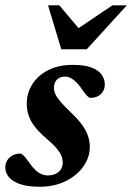

<svg xmlns="http://www.w3.org/2000/svg" viewBox="-26 -690 498 723"><path d="M50.2 -111.7Q55.5 -111.7 63 -104.3Q70.5 -97 87.6 -72.9Q105 -48.7 121 -39.1Q137 -29.5 153 -29.5Q169.7 -29.5 182.6 -35.1Q195.4 -40.7 202.8 -51.6Q210.2 -62.4 210.2 -77.8Q210.2 -90.6 205.1 -103.4Q200 -116.1 186.5 -132.1Q172.9 -148.1 146.7 -170.2Q120.9 -192.6 105 -213.1Q89.1 -233.6 81.9 -254.7Q74.7 -275.8 74.7 -299.4Q74.7 -339.5 95.6 -372.7Q116.4 -405.9 155.5 -425.8Q194.6 -445.7 248.6 -445.7Q291.8 -445.7 318.1 -435.8Q344.4 -426 356.5 -409.2Q368.6 -392.4 368.6 -372Q368.6 -356.6 361.6 -345.3Q354.7 -333.9 342.4 -327.7Q330.2 -321.5 314.3 -321.5Q310 -321.5 302.5 -328.5Q295 -335.5 280.8 -356.5Q266.7 -377.4 250.7 -389.5Q234.6 -401.6 219.7 -401.6Q198.9 -401.6 188 -390Q177.1 -378.3 177.1 -358.8Q177.1 -347.8 182.4 -335.7Q187.7 -323.7 201.9 -306.9Q216.1 -290.2 242.5 -265Q269 -240 284.2 -218.4Q299.3 -196.8 305.7 -176.9Q312.2 -157 312.2 -137.4Q312.2 -97.5 287.9 -63.1Q263.5 -28.7 220.9 -7.7Q178.4 13.2 123.6 13.2Q78 13.2 49.4 3.2Q20.8 -6.8 7.3 -23.2Q-6.1 -39.7 -6.1 -59.2Q-6.1 -74.6 1.3 -86.3Q8.8 -98.1 21.6 -104.9Q34.4 -111.7 50.2 -111.7ZM451.6 -670 300.8 -504.5H204.7L154.9 -670H197.4L285.7 -565.2H242L397.3 -670Z"/></svg>

Font: Newsreader Text
Style: Italic
Weight: 400
Italic angle: -17°
Designer: Hugues Gentile
Foundry: Production Type
Version: Version 1.001